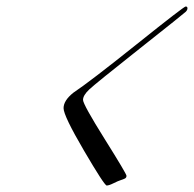

<svg xmlns="http://www.w3.org/2000/svg" viewBox="-20 -638 598 592"><path d="M206 -352Q257 -386 402 -502Q547 -618 552.5 -618Q558 -618 558 -612.5Q558 -607 552.5 -601.5Q547 -596 410.5 -488Q274 -380 255 -362Q236 -344 236 -330Q236 -316 303 -209Q370 -102 370 -96Q370 -90 365 -87.5Q360 -85 352 -82.5Q344 -80 330 -73Q316 -66 309 -66Q302 -66 239 -173.5Q176 -281 176 -304.5Q176 -328 206 -352Z"/></svg>

Font: Miama
Style: Regular
Weight: 400
Italic angle: 16.5°
Designer: Linus Romer
Foundry: Linus Romer
Version: 0.32